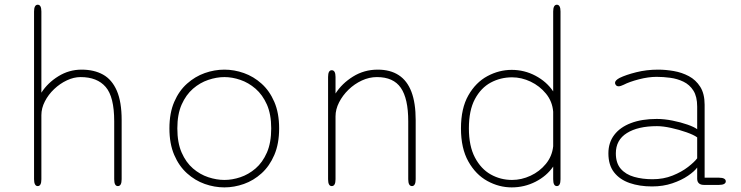

<svg xmlns="http://www.w3.org/2000/svg" viewBox="-20 -782 3135 812"><path d="M478.5 5Q463 5 463 -24V-269Q463 -372.5 427 -414.2Q391 -456 321 -456Q292 -456 262.8 -442.2Q233.5 -428.5 209 -405.2Q184.5 -382 169.8 -353.2Q155 -324.5 155 -295V-24Q155 5 139.5 5Q132 5 128 -2.5Q124 -10 124 -24V-733.5Q124 -747.5 128 -754.8Q132 -762 139.5 -762Q155 -762 155 -733.5V-390Q181.5 -431.5 226.8 -459.5Q272 -487.5 325 -487.5Q378 -487.5 415.8 -466.5Q453.5 -445.5 474 -398.5Q494.5 -351.5 494.5 -274V-24Q494.5 5 478.5 5Z M929 10.5Q887 10.5 846 -4Q805 -18.5 771 -49Q737 -79.5 716.8 -126.8Q696.5 -174 696.5 -239Q696.5 -304 716.8 -351Q737 -398 771 -428.2Q805 -458.5 846 -473Q887 -487.5 929 -487.5Q970.5 -487.5 1011.5 -473Q1052.5 -458.5 1086.2 -428.2Q1120 -398 1140.2 -351Q1160.5 -304 1160.5 -239Q1160.5 -174 1140.2 -126.8Q1120 -79.5 1086.2 -49Q1052.5 -18.5 1011.5 -4Q970.5 10.5 929 10.5ZM929 -21Q962 -21 996.5 -32.5Q1031 -44 1060.8 -69.5Q1090.5 -95 1108.8 -136.8Q1127 -178.5 1127 -239Q1127 -298.5 1108.8 -339.8Q1090.5 -381 1060.8 -406.8Q1031 -432.5 996.5 -444.2Q962 -456 929 -456Q896 -456 861 -444.2Q826 -432.5 796.2 -406.8Q766.5 -381 748.2 -339.8Q730 -298.5 730 -239Q730 -178.5 748.2 -136.8Q766.5 -95 796.2 -69.5Q826 -44 861 -32.5Q896 -21 929 -21Z M1722.5 5Q1706.5 5 1706.5 -24V-269Q1706.5 -365 1675.2 -410.5Q1644 -456 1574 -456Q1541.5 -456 1510.2 -441.5Q1479 -427 1454 -402.8Q1429 -378.5 1414 -349Q1399 -319.5 1399 -290V-24Q1399 5 1383 5Q1367.5 5 1367.5 -24V-456.5Q1367.5 -485 1383 -485Q1399 -485 1399 -456.5V-386.5Q1426 -429 1473 -458.2Q1520 -487.5 1577.5 -487.5Q1630.5 -487.5 1666.2 -464.2Q1702 -441 1720 -393.8Q1738 -346.5 1738 -274V-24Q1738 -10 1734 -2.5Q1730 5 1722.5 5Z M2335 5Q2319.5 5 2319.5 -24V-77.5Q2292 -37.5 2245 -13.5Q2198 10.5 2144 10.5Q2090.5 10.5 2041.2 -16.5Q1992 -43.5 1960.8 -99Q1929.5 -154.5 1929.5 -239Q1929.5 -324 1960.8 -378.8Q1992 -433.5 2041.2 -460Q2090.5 -486.5 2144 -486.5Q2198 -486.5 2245 -461.5Q2292 -436.5 2319.5 -395.5V-733.5Q2319.5 -747.5 2323.5 -754.8Q2327.5 -762 2335 -762Q2350.5 -762 2350.5 -733.5V-24Q2350.5 5 2335 5ZM2319.5 -163.5V-309.5Q2316 -353 2289.2 -385.8Q2262.5 -418.5 2224 -436.8Q2185.5 -455 2145.5 -455Q2097 -455 2055.5 -432.8Q2014 -410.5 1988.5 -363Q1963 -315.5 1963 -239Q1963 -164.5 1988.5 -116Q2014 -67.5 2055.5 -44.2Q2097 -21 2145.5 -21Q2185.5 -21 2223.8 -38.8Q2262 -56.5 2288.5 -88.8Q2315 -121 2319.5 -163.5Z M2957 0Q2943 0 2935.8 -6.8Q2928.5 -13.5 2928.5 -26V-73.5Q2917 -57.5 2889.8 -38.8Q2862.5 -20 2823.5 -6.8Q2784.5 6.5 2737.5 6.5Q2684.5 6.5 2642.8 -8Q2601 -22.5 2577 -53.2Q2553 -84 2553 -133.5Q2553 -179 2577.8 -211.5Q2602.5 -244 2648.5 -261.5Q2694.5 -279 2757.5 -279Q2789 -279 2824 -272Q2859 -265 2887.5 -255Q2916 -245 2928.5 -235.5V-331Q2928.5 -373.5 2912.5 -398.8Q2896.5 -424 2870.5 -436.5Q2844.5 -449 2814.8 -453Q2785 -457 2757 -457Q2722 -457 2681.8 -446.5Q2641.5 -436 2617.5 -423.5Q2611.5 -420.5 2606 -418.8Q2600.5 -417 2596.5 -417Q2589 -417 2585 -421.8Q2581 -426.5 2581 -431.5Q2581 -437 2586 -442.2Q2591 -447.5 2600.5 -452.5Q2627 -465.5 2670.8 -476.5Q2714.5 -487.5 2763.5 -487.5Q2795.5 -487.5 2829.8 -481.5Q2864 -475.5 2893.5 -459.8Q2923 -444 2941.5 -414.8Q2960 -385.5 2960 -339V-30.5H3021Q3035 -30.5 3042.2 -26.5Q3049.5 -22.5 3049.5 -15Q3049.5 -8 3042.2 -4Q3035 0 3021 0ZM2928.5 -201Q2914.5 -211.5 2883.5 -222.5Q2852.5 -233.5 2818.2 -241Q2784 -248.5 2758.5 -248.5Q2678 -248.5 2631.2 -219.2Q2584.5 -190 2584.5 -133.5Q2584.5 -92 2605.5 -68Q2626.5 -44 2661.8 -34Q2697 -24 2739.5 -24Q2786 -24 2824.5 -39.5Q2863 -55 2890 -76Q2917 -97 2928.5 -112.5Z"/></svg>

Font: Sono ExtraLight
Style: Regular
Weight: 200
Designer: Tyler Finck
Foundry: Tyler Finck
Version: Version 2.112